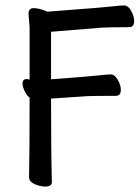

<svg xmlns="http://www.w3.org/2000/svg" viewBox="-20 -511 516 707"><path d="M147 176Q128 176 107.5 167Q87 158 87 141Q89 52 89 -152Q80 -157 71.5 -174Q63 -191 63 -203Q63 -220 79 -220L89 -218V-410L85 -461Q85 -481 104 -481Q118 -481 137 -475L155 -468Q367 -484 399 -488Q425 -491 437 -491Q452 -491 463 -471Q474 -451 474 -433Q474 -411 455 -411Q390 -411 352 -409L168 -394V-219Q317 -230 350 -234Q376 -237 388 -237Q402 -237 413.5 -217.5Q425 -198 425 -180Q425 -158 406 -158Q317 -158 303 -157L168 -148Q168 53 171 159Q171 176 147 176Z"/></svg>

Font: LXGW WenKai TC
Style: Bold
Weight: 700
Designer: LXGW / Fontworks Inc.
Foundry: LXGW / Fontworks Inc.
Version: Version 1.330;April 28, 2024